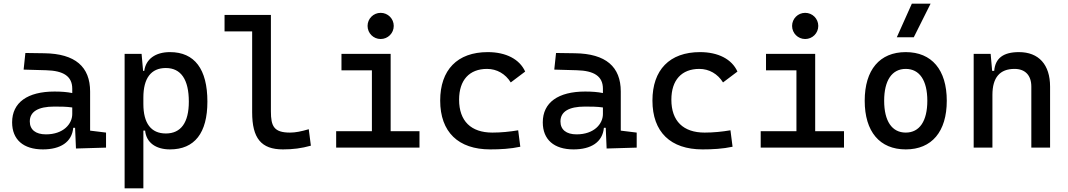

<svg xmlns="http://www.w3.org/2000/svg" viewBox="-20 -815 5899 1060"><path d="M399.4 4.9 565.4 0V-83L477.5 -93.8V-309.6C477.5 -446.3 395.5 -518.6 224.6 -521L120.1 -522.5L110.4 -430.7L234.4 -427.2C330.1 -424.8 378.9 -394 378.9 -325.2V-301.3C350.6 -307.1 318.4 -309.6 281.2 -309.6C131.8 -309.6 46.9 -249 46.9 -139.6C46.9 -44.4 108.9 9.8 216.8 9.8C313 9.8 377 -29.8 384.3 -109.4H394.5ZM378.9 -221.7V-185.5C378.9 -130.9 330.1 -73.2 233.4 -73.2C176.8 -73.2 144.5 -99.1 144.5 -144.5C144.5 -198.7 190.9 -226.6 279.3 -226.6C313 -226.6 345.7 -226.6 378.9 -221.7Z M668 224.6H771.5V-93.8H781.2C787.6 -28.8 838.9 9.8 918.5 9.8C1054.2 9.8 1125 -80.6 1125 -253.9C1125 -433.6 1054.2 -527.3 918.5 -527.3C837.9 -527.3 785.2 -488.8 776.4 -423.8H770L761.7 -517.6H668ZM771.5 -241.2V-276.4C771.5 -383.3 814 -439.5 895.5 -439.5C979 -439.5 1022.5 -376 1022.5 -253.9C1022.5 -138.2 979 -78.1 895.5 -78.1C814 -78.1 771.5 -134.3 771.5 -241.2Z M1542 9.8C1597.7 9.8 1643.6 3.9 1696.3 -10.7L1684.6 -101.6C1641.6 -88.9 1610.4 -83 1581.1 -83C1492.2 -83 1475.6 -118.2 1475.6 -200.2V-732.4H1219.7V-641.6H1372.1V-195.3C1372.1 -51.8 1421.9 9.8 1542 9.8Z M1835.9 0H2295.9V-90.8H2136.7V-517.6H1865.2V-426.8H2033.2V-90.8H1835.9ZM2081.5 -599.6C2121.6 -599.6 2153.8 -631.8 2153.8 -671.9C2153.8 -711.9 2121.6 -744.1 2081.5 -744.1C2041.5 -744.1 2009.3 -711.9 2009.3 -671.9C2009.3 -631.8 2041.5 -599.6 2081.5 -599.6Z M2686.5 9.8C2740.7 9.8 2798.8 6.8 2852.5 -4.9L2840.8 -95.7C2794.9 -87.9 2746.6 -83 2698.2 -83C2580.6 -83 2514.6 -146.5 2514.6 -264.6C2514.6 -373 2571.3 -434.6 2668.9 -434.6C2723.1 -434.6 2770.5 -407.2 2799.8 -359.9L2879.4 -419.9C2848.6 -488.3 2773.4 -527.3 2672.9 -527.3C2504.4 -527.3 2410.2 -428.7 2410.2 -259.8C2410.2 -85.9 2510.3 9.8 2686.5 9.8Z M3329.1 4.9 3495.1 0V-83L3407.2 -93.8V-309.6C3407.2 -446.3 3325.2 -518.6 3154.3 -521L3049.8 -522.5L3040 -430.7L3164.1 -427.2C3259.8 -424.8 3308.6 -394 3308.6 -325.2V-301.3C3280.3 -307.1 3248 -309.6 3210.9 -309.6C3061.5 -309.6 2976.6 -249 2976.6 -139.6C2976.6 -44.4 3038.6 9.8 3146.5 9.8C3242.7 9.8 3306.6 -29.8 3314 -109.4H3324.2ZM3308.6 -221.7V-185.5C3308.6 -130.9 3259.8 -73.2 3163.1 -73.2C3106.4 -73.2 3074.2 -99.1 3074.2 -144.5C3074.2 -198.7 3120.6 -226.6 3209 -226.6C3242.7 -226.6 3275.4 -226.6 3308.6 -221.7Z M3858.4 9.8C3912.6 9.8 3970.7 6.8 4024.4 -4.9L4012.7 -95.7C3966.8 -87.9 3918.5 -83 3870.1 -83C3752.4 -83 3686.5 -146.5 3686.5 -264.6C3686.5 -373 3743.2 -434.6 3840.8 -434.6C3895 -434.6 3942.4 -407.2 3971.7 -359.9L4051.3 -419.9C4020.5 -488.3 3945.3 -527.3 3844.7 -527.3C3676.3 -527.3 3582 -428.7 3582 -259.8C3582 -85.9 3682.1 9.8 3858.4 9.8Z M4179.7 0H4639.6V-90.8H4480.5V-517.6H4209V-426.8H4377V-90.8H4179.7ZM4425.3 -599.6C4465.3 -599.6 4497.6 -631.8 4497.6 -671.9C4497.6 -711.9 4465.3 -744.1 4425.3 -744.1C4385.3 -744.1 4353 -711.9 4353 -671.9C4353 -631.8 4385.3 -599.6 4425.3 -599.6Z M4980.5 9.8C5124 9.8 5207 -87.9 5207 -258.8C5207 -429.7 5124 -527.3 4980.5 -527.3C4836.9 -527.3 4753.9 -429.7 4753.9 -258.8C4753.9 -87.9 4836.9 9.8 4980.5 9.8ZM4980.5 -83C4904.3 -83 4861.3 -146.5 4861.3 -258.8C4861.3 -371.1 4904.3 -434.6 4980.5 -434.6C5056.6 -434.6 5099.6 -371.1 5099.6 -258.8C5099.6 -146.5 5056.6 -83 4980.5 -83ZM4931.2 -609.4H5024.9L5117.7 -794.9H5014.2Z M5673.8 0H5777.3V-336.9C5777.3 -458 5714.8 -527.3 5605.5 -527.3C5518.6 -527.3 5474.6 -493.2 5468.8 -423.8H5457.5L5449.2 -517.6H5355.5V0H5459V-291C5459 -387.2 5500 -434.6 5581.1 -434.6C5639.6 -434.6 5673.8 -399.4 5673.8 -336.9Z"/></svg>

Font: Cascadia Mono NF
Style: Regular
Weight: 400
Monospace: yes
Designer: Aaron Bell
Foundry: Saja Typeworks
Version: Version 2404.023